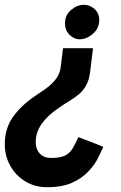

<svg xmlns="http://www.w3.org/2000/svg" viewBox="-39 -573 503 801"><path d="M337 -273Q333 -240 321 -218Q309 -196 291 -180.5Q273 -165 251 -152Q229 -139 205 -122Q158 -90 134 -55Q110 -20 110 19Q110 38 117 53Q124 68 138.5 77Q153 86 173 86Q210 86 230 77Q250 68 262.5 48.5Q275 29 288 -1Q314 9 340.5 19Q367 29 392 40Q384 58 370 86Q356 114 330 142Q304 170 262.5 189Q221 208 158 208Q107 208 67 184Q27 160 4 119Q-19 78 -19 29Q-19 -36 14 -83.5Q47 -131 105 -171Q121 -182 145.5 -198.5Q170 -215 190 -238Q210 -261 214 -292L224 -372H349ZM311 -553Q336 -553 355.5 -535.5Q375 -518 375 -489Q375 -455 348.5 -432Q322 -409 293 -409Q270 -409 251 -428Q232 -447 232 -475Q232 -510 257.5 -531.5Q283 -553 311 -553Z"/></svg>

Font: Josefin Sans Thin
Style: Bold Italic
Weight: 700
Italic angle: -7°
Version: Version 2.000